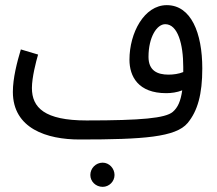

<svg xmlns="http://www.w3.org/2000/svg" viewBox="-20 -521 844 746"><path d="M289 21H290C537 21 663 12 709 -43C748 -90 766 -155 766 -255C766 -394 722 -501 628 -501C540 -501 483 -393 483 -289C483 -224 517 -159 626 -159C645 -159 668 -162 688 -170C682 -128 671 -103 651 -86C622 -62 531 -53 316 -53C153 -53 104 -103 104 -179C104 -220 120 -282 128 -309L61 -329C46 -279 30 -217 30 -164C30 -21 163 21 289 21ZM557 -300C557 -376 589 -427 622 -427C671 -427 692 -349 692 -261C692 -254 692 -247 692 -241C675 -234 654 -231 635 -231C592 -231 557 -246 557 -300ZM379 205C404 205 425 184 425 159C425 133 404 111 379 111C352 111 331 133 331 159C331 184 352 205 379 205Z"/></svg>

Font: Noto Sans Arabic UI XCn
Style: Regular
Weight: 400
Width: 2
Designer: Monotype Design Team, Nadine Chahine and Nizar Qandah
Foundry: Monotype Imaging Inc.
Version: Version 2.010